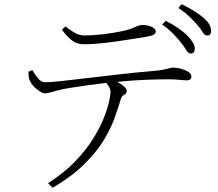

<svg xmlns="http://www.w3.org/2000/svg" viewBox="-20 -831 1040 915"><path d="M274.9 -689.9 292 -705.1Q319.8 -683.1 339.6 -672.6Q359.4 -662.1 383.8 -662.1Q425.8 -662.1 472.7 -668Q519.5 -673.8 560.1 -682.1Q591.3 -688.5 608.4 -695.6Q625.5 -702.6 636 -707.3Q646.5 -711.9 658.2 -711.9Q683.6 -711.9 702.9 -703.1Q722.2 -694.3 722.2 -681.2Q722.2 -671.9 712.2 -665.8Q702.1 -659.7 678.2 -655.8Q640.1 -649.9 587.4 -641.4Q534.7 -632.8 479.7 -626.5Q424.8 -620.1 379.9 -620.1Q345.7 -620.1 322.3 -638.7Q298.8 -657.2 274.9 -689.9ZM115.2 -488.8 133.8 -497.1Q146 -476.1 161.4 -457.5Q176.8 -439 193.8 -439Q219.7 -439 273.7 -444.8Q327.6 -450.7 398.7 -459.2Q469.7 -467.8 548.8 -476.8Q627.9 -485.8 704.1 -492.2Q740.2 -495.1 759 -499Q777.8 -502.9 787.8 -505.9Q797.9 -508.8 807.1 -508.8Q822.3 -508.8 842.3 -503.4Q862.3 -498 877.2 -488.5Q892.1 -479 892.1 -466.8Q892.1 -459.5 887.9 -453.9Q883.8 -448.2 869.1 -448.2Q858.4 -448.2 834.5 -450.7Q810.5 -453.1 776.9 -453.1Q744.1 -453.1 679 -450.9Q613.8 -448.7 539.1 -440.9Q556.2 -431.2 570.1 -419.9Q584 -408.7 584 -397.9Q584 -385.3 571.8 -379.4Q559.6 -373.5 555.2 -356.9Q543.9 -318.8 526.1 -269Q508.3 -219.2 474.4 -163.1Q440.4 -106.9 381.8 -48.8Q323.2 9.3 231 64L209 42Q284.2 -5.9 336.4 -60.1Q388.7 -114.3 422.1 -167.5Q455.6 -220.7 474.1 -267.1Q492.7 -313.5 499.8 -346.7Q506.8 -379.9 506.8 -393.1Q506.8 -413.6 485.8 -436Q440.4 -430.7 395.3 -424.3Q350.1 -418 315.2 -412.4Q280.3 -406.7 266.1 -402.8Q244.1 -397.9 226.6 -392.3Q209 -386.7 193.8 -386.2Q184.6 -385.7 169.4 -395.5Q154.3 -405.3 140.6 -419.7Q127 -434.1 122.1 -446.8Q118.2 -454.6 116.9 -464.4Q115.7 -474.1 115.2 -488.8ZM752.9 -713.9 770 -731.9Q805.2 -713.9 831.3 -695.6Q857.4 -677.2 874 -660.2Q892.1 -641.1 900.4 -626.5Q908.7 -611.8 908.2 -597.2Q906.2 -574.2 887.2 -576.2Q876.5 -576.7 867.2 -592.8Q857.9 -608.9 841.8 -628.9Q826.2 -648.4 805.4 -669.9Q784.7 -691.4 752.9 -713.9ZM830.1 -793 845.2 -811Q880.9 -794.4 906.5 -777.8Q932.1 -761.2 950.2 -746.1Q970.2 -728.5 978 -713.4Q985.8 -698.2 985.8 -683.1Q985.8 -660.2 965.8 -662.1Q954.1 -662.6 944.8 -679Q935.5 -695.3 918.9 -713.9Q901.9 -733.4 882.1 -752.4Q862.3 -771.5 830.1 -793Z"/></svg>

Font: Source Han Serif CN ExtraLight
Style: Regular
Weight: 250
Designer: Ryoko NISHIZUKA  (kana & ideographs); Frank Grießhammer (Latin, Greek & Cyrillic); Wenlong ZHANG  (bopomofo); Sandoll Co
Foundry: Adobe Systems Incorporated
Version: Version 1.001;PS 1.001;hotconv 16.6.54;makeotf.lib2.5.65590